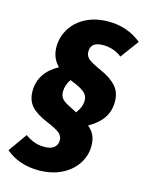

<svg xmlns="http://www.w3.org/2000/svg" viewBox="-117 -764 706 923"><g transform="rotate(15 236.0 -303.0)"><path d="M436 -328Q436 -280 412 -245Q388 -210 341 -184Q363 -165 372.5 -143.5Q382 -122 382 -93Q382 -44 355 -3Q328 38 279 62Q230 86 166 86Q68 86 2 30L68 -63Q93 -45 115.5 -37.5Q138 -30 165 -30Q196 -30 212 -43.5Q228 -57 228 -79Q228 -101 211 -115Q194 -129 144 -150Q91 -172 65.5 -200.5Q40 -229 40 -275Q40 -367 133 -418Q96 -455 96 -510Q96 -559 122 -601Q148 -643 196 -667.5Q244 -692 308 -692Q402 -692 472 -635L405 -544Q385 -560 360.5 -568Q336 -576 312 -576Q250 -576 250 -528Q250 -506 265.5 -492.5Q281 -479 332 -456Q382 -434 409 -404Q436 -374 436 -328ZM269 -230Q282 -248 288 -263Q294 -278 294 -297Q294 -317 279 -332Q264 -347 229 -362Q223 -364 216.5 -367Q210 -370 203 -373Q192 -357 187 -342Q182 -327 182 -309Q182 -290 192.5 -276.5Q203 -263 228 -251Q243 -244 269 -230Z"/></g></svg>

Font: Fira Sans Extra Condensed ExtraBold
Style: Italic
Weight: 800
Width: 3
Italic angle: -8°
Designer: Carrois Corporate & Edenspiekermann AG
Foundry: Carrois Corporate GbR & Edenspiekermann AG
Version: Version 4.203